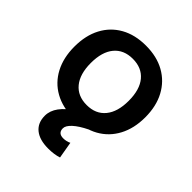

<svg xmlns="http://www.w3.org/2000/svg" viewBox="-204 -661 1010 1010"><g transform="rotate(45 300.5 -156.5)"><path d="M319 217Q254 217 219 188.5Q184 160 184 107Q184 70 209 36Q234 2 283 -30L399 -5Q350 19 324 43Q298 67 298 87Q298 123 337 123Q360 123 380 113L396 206Q363 217 319 217ZM300 10Q219 10 160 -23Q101 -56 69 -117Q37 -178 37 -260Q37 -343 69 -403.5Q101 -464 160 -497Q219 -530 300 -530Q381 -530 440 -497Q499 -464 531.5 -403.5Q564 -343 564 -260Q564 -178 531.5 -117Q499 -56 440 -23Q381 10 300 10ZM300 -88Q367 -88 404 -133Q441 -178 441 -260Q441 -343 404 -387.5Q367 -432 300 -432Q233 -432 196 -387.5Q159 -343 159 -260Q159 -178 196 -133Q233 -88 300 -88Z"/></g></svg>

Font: M PLUS 2 SemiBold
Style: Regular
Weight: 600
Designer: Coji Morishita
Foundry: UNDERFOREST DESIGN
Version: Version 1.001